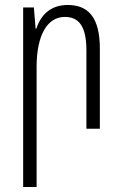

<svg xmlns="http://www.w3.org/2000/svg" viewBox="-20 -517 491 771"><path d="M73 234H127V-248C127 -378 171 -449 240 -449C296 -449 327 -413 327 -314V0H381V-322C381 -450 332 -497 252 -497C187 -497 145 -461 126 -402H123L116 -487H73Z"/></svg>

Font: Noto Sans Armenian Condensed Light
Style: Regular
Weight: 300
Width: 3
Designer: Monotype Design Team
Foundry: Monotype Imaging Inc.
Version: Version 2.008